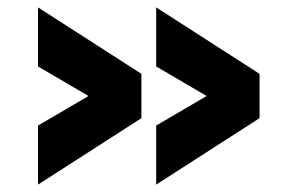

<svg xmlns="http://www.w3.org/2000/svg" viewBox="-20 -550 776 520"><path d="M218 -291 83 -370V-530L363 -350V-230L83 -50V-210L218 -289ZM538 -291 403 -370V-530L683 -350V-230L403 -50V-210L538 -289Z"/></svg>

Font: Mplus 1p Black
Style: Regular
Weight: 900
Version: Version 1.061